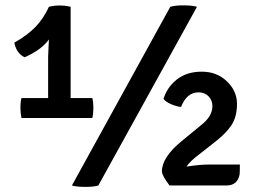

<svg xmlns="http://www.w3.org/2000/svg" viewBox="-20 -709 986 734"><path d="M255 0 631 -683Q651 -689 684.5 -688.5Q718 -688 733 -683L356 0Q336 6 302.5 5.5Q269 5 255 0ZM35 -546Q86 -575 116.5 -607Q147 -639 167 -683Q186 -688 207.5 -688Q229 -688 250 -683V-334H333Q337 -319 337 -297Q337 -275 333 -258H62Q58 -277 58 -298Q58 -319 62 -334H164V-493Q164 -502 165.5 -526.5Q167 -551 167 -558Q138 -518 74 -490Q42 -506 35 -546ZM897 -80Q897 -52 896 -42Q888 0 846 0H628Q599 -38 599 -54Q599 -108 675 -170L748 -230Q792 -264 792 -303Q792 -326 777 -341Q762 -356 739 -356Q694 -356 672 -300Q654 -302 633.5 -311Q613 -320 605 -331Q619 -376 656.5 -405.5Q694 -435 751.5 -435Q809 -435 847.5 -398Q886 -361 886 -312Q886 -263 865.5 -231.5Q845 -200 804 -168L748 -124Q705 -92 693 -72Q743 -80 778 -80Z"/></svg>

Font: Signika
Style: Regular
Weight: 400
Designer: Anna Giedrys
Foundry: Anna Giedrys
Version: Version 1.001